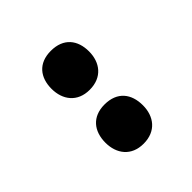

<svg xmlns="http://www.w3.org/2000/svg" viewBox="-2 -967 554 554"><g transform="rotate(45 275.0 -690.5)"><path d="M91 -690C91 -639 124 -614 170 -614C215 -614 250 -640 250 -690C250 -741 215 -767 170 -767C124 -767 91 -742 91 -690ZM310 -690C310 -640 343 -614 390 -614C435 -614 470 -640 470 -690C470 -741 435 -767 390 -767C343 -767 310 -742 310 -690Z"/></g></svg>

Font: Noto Sans Arabic UI SmCn Bk
Style: Regular
Weight: 900
Width: 4
Designer: Monotype Design Team, Nadine Chahine and Nizar Qandah
Foundry: Monotype Imaging Inc.
Version: Version 2.010